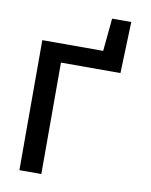

<svg xmlns="http://www.w3.org/2000/svg" viewBox="-90 -891 753 957"><g transform="rotate(10 286.0 -412.0)"><path d="M75 0V-658H383L399 -824H496L487 -564H186V0Z"/></g></svg>

Font: Codetta
Style: Bold
Weight: 700
Designer: Ulrich Proeller
Foundry: PROSA GmbH
Version: Version 2.00;September 29, 2018;FontCreator 11.5.0.2427 64-b